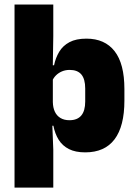

<svg xmlns="http://www.w3.org/2000/svg" viewBox="-20 -680 616 872"><path d="M367 12Q322.5 12 293 -3Q263.5 -18 246.5 -45.2Q229.5 -72.5 222.5 -109H180L220 -216.5Q220.5 -191 229.2 -172.5Q238 -154 254.8 -144Q271.5 -134 295.5 -134Q331 -134 349 -155.2Q367 -176.5 367 -219V-278Q367 -321 349.5 -341.8Q332 -362.5 296.5 -362.5Q277.5 -362.5 261.5 -355.8Q245.5 -349 234 -337.5Q222.5 -326 217 -311.5L180 -383.5H225.5Q232.5 -417.5 249 -445Q265.5 -472.5 295.5 -488.5Q325.5 -504.5 372.5 -504.5Q456 -504.5 500.5 -447.5Q545 -390.5 545 -275.5V-223Q545 -106.5 500.2 -47.2Q455.5 12 367 12ZM46 172V-659.5H222V-516L219.5 -361.5L220 -340V-158L217 -128.5L222 0V172Z"/></svg>

Font: Anek Gujarati ExtraBold
Style: Regular
Weight: 800
Version: Version 1.003